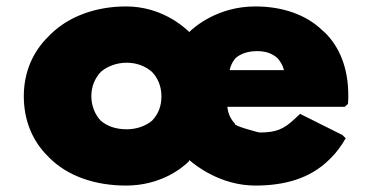

<svg xmlns="http://www.w3.org/2000/svg" viewBox="-20 -555 1157 597"><path d="M482 -256C482 -226 473 -201 453 -180C434 -164 406 -153 374 -153C341 -153 314 -162 293 -180C276 -198 264 -225 264 -256C264 -286 275 -312 294 -332C314 -349 343 -360 374 -360C404 -360 431 -350 452 -332C470 -314 482 -287 482 -256ZM712 -374C727 -387 749 -396 779 -396C805 -396 825 -390 843 -374C851 -365 859 -353 863 -337H694C697 -350 702 -362 712 -374ZM1062 -232V-234C1063 -241 1063 -251 1063 -258C1063 -343 1036 -409 990 -454L983 -460C932 -510 857 -535 774 -535C657 -535 584 -471 568 -455L567 -457C548 -475 479 -535 372 -535C278 -535 194 -504 138 -449L130 -441C82 -394 54 -330 54 -256C54 -182 80 -118 128 -70L136 -62C190 -9 273 22 372 22C479 22 546 -32 567 -53L568 -55V-56L569 -57C586 -42 665 22 774 22C865 22 944 0 1003 -58L1011 -66C1026 -81 1041 -101 1053 -122L1055 -125L1045 -135L913 -201L896 -185C862 -153 838 -143 787 -143C785 -143 704 -164 711 -170C699 -182 689 -200 687 -223H1052Z"/></svg>

Font: Hussar Woodtype
Style: Ultra
Weight: 900
Foundry: Cannot Into Space Fonts
Version: Version 1.07